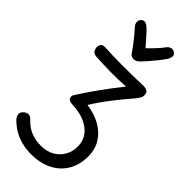

<svg xmlns="http://www.w3.org/2000/svg" viewBox="-345 -882 1201 1201"><g transform="rotate(45 256.0 -281.5)"><path d="M225 264Q163 264 107 242.5Q51 221 5 173Q1 167 -3.5 158Q-8 149 -8 142Q-8 125 7 111.5Q22 98 39 98Q48 98 56 103Q64 108 70 115Q105 152 145 167.5Q185 183 234 183Q281 183 318 163Q355 143 377 106.5Q399 70 399 23Q399 -25 373 -60.5Q347 -96 299.5 -116.5Q252 -137 186 -139Q169 -140 158.5 -147.5Q148 -155 148 -171Q148 -177 152 -184Q156 -191 163 -201Q199 -258 247.5 -325Q296 -392 347 -456Q280 -451 211.5 -452Q143 -453 80 -457Q60 -459 51.5 -472.5Q43 -486 43 -502Q43 -520 53 -529.5Q63 -539 84 -537Q161 -533 248 -533Q335 -533 412 -536Q430 -537 442.5 -533.5Q455 -530 461 -521.5Q467 -513 467 -497Q467 -484 460 -472.5Q453 -461 442 -447Q394 -392 344.5 -328.5Q295 -265 258 -204Q328 -194 379.5 -164.5Q431 -135 460 -88.5Q489 -42 489 20Q489 97 455 152Q421 207 361.5 235.5Q302 264 225 264ZM352 -809Q363 -823 380 -826Q397 -829 411 -815Q422 -805 419.5 -791Q417 -777 409 -763Q394 -741 373 -715Q352 -689 332 -666Q312 -643 299 -630Q289 -620 279 -615Q269 -610 258 -610Q248 -610 238.5 -615.5Q229 -621 222 -632Q206 -657 176.5 -694Q147 -731 120 -761Q110 -773 108.5 -788Q107 -803 117 -814Q131 -829 145.5 -825.5Q160 -822 172 -811Q193 -792 217.5 -763.5Q242 -735 263 -712Q277 -724 293 -740.5Q309 -757 325 -775Q341 -793 352 -809Z"/></g></svg>

Font: Playpen Sans
Style: Regular
Weight: 400
Designer: Laura Meseguer, Veronika Burian, José Scaglione, Kostas Bartsokas, Vera Evstafieva, Tom Grace, Yorlmar Campos
Foundry: TypeTogether
Version: Version 2.000